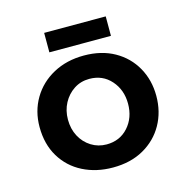

<svg xmlns="http://www.w3.org/2000/svg" viewBox="-90 -656 736 753"><g transform="rotate(-15 278.0 -279.0)"><path d="M41 -217Q41 -281 71.5 -332.5Q102 -384 156.5 -413.5Q211 -443 281 -443Q352 -443 404.5 -413.5Q457 -384 486 -332.5Q515 -281 515 -217Q515 -152 486 -100.5Q457 -49 404 -19Q351 11 279 11Q211 11 157 -16.5Q103 -44 72 -95.5Q41 -147 41 -217ZM156 -216Q156 -178 172 -148Q188 -118 216 -100.5Q244 -83 278 -83Q332 -83 366 -121Q400 -159 400 -216Q400 -272 366 -310.5Q332 -349 278 -349Q243 -349 215.5 -331Q188 -313 172 -283Q156 -253 156 -216ZM154 -569H404V-490H154Z"/></g></svg>

Font: Reem Kufi Fun Medium
Style: Regular
Weight: 500
Designer: Khaled Hosny
Version: Version 1.005